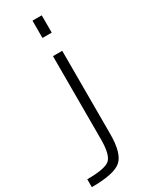

<svg xmlns="http://www.w3.org/2000/svg" viewBox="-253 -802 845 1071"><g transform="rotate(-30 169.5 -266.0)"><path d="M170.9 -522.5H230.5V12.7Q230.5 136.7 184.6 177.7Q138.7 218.8 -6.8 218.8V168Q109.4 168 140.1 139.6Q170.9 111.3 170.9 12.7ZM170.9 -639.6V-751H230.5V-639.6Z"/></g></svg>

Font: Gen Shin Gothic Light
Style: Regular
Weight: 200
Designer: [Source Han Sans]
Ryoko NISHIZUKA  (kana & ideographs); Paul D. Hunt (Latin, Greek & Cyrillic); Wenlong ZHANG  (bopomofo
Version: Version 1.002.20150607